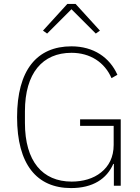

<svg xmlns="http://www.w3.org/2000/svg" viewBox="-20 -946 713 978"><path d="M560 -111H557C524 -35 453 12 342 12C167 12 67 -109 67 -349C67 -589 168 -710 344 -710C457 -710 539 -653 578 -565L548 -548C513 -629 439 -677 344 -677C197 -677 107 -574 107 -379V-320C107 -125 196 -21 345 -21C402 -21 456 -36 495 -68C534 -99 559 -145 559 -208V-305H388V-338H595V0H560ZM365 -926 489 -790 468 -775 344 -899 220 -775 199 -790 323 -926Z"/></svg>

Font: Plexus Sans ExtraLight
Style: Regular
Weight: 250
Version: Version 2.001;PS 002.001;hotconv 1.0.70;makeotf.lib2.5.58329